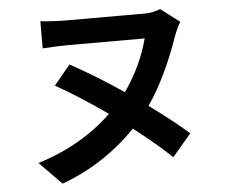

<svg xmlns="http://www.w3.org/2000/svg" viewBox="-54 -782 1085 908"><g transform="rotate(-5 488.5 -328.0)"><path d="M828.1 -650.4Q812.5 -626 797.9 -586.9Q730.5 -392.6 643.6 -267.6Q753.9 -187.5 829.1 -121.1L739.3 -15.6Q668.9 -83 560.5 -167Q411.1 -11.7 207 63.5L101.6 -43.9Q307.6 -106.4 454.1 -246.1Q318.4 -341.8 210.9 -401.4L288.1 -495.1Q407.2 -430.7 538.1 -341.8Q620.1 -459 653.3 -586.9H293Q239.3 -586.9 168.9 -582V-710.9Q235.4 -704.1 293 -704.1H666Q701.2 -704.1 738.3 -718.8Z"/></g></svg>

Font: Min Sans Bold
Style: Regular
Weight: 700
Designer: Jinseong-Kim, NotoSansCJK, Nunito
Foundry: Jinseong-Kim
Version: Version 1.400;Glyphs 3.1.2 (3151)